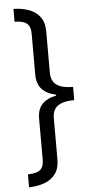

<svg xmlns="http://www.w3.org/2000/svg" viewBox="-64 -868 505 1070"><g transform="rotate(-5 188.0 -333.0)"><path d="M347 -296Q307 -296 280 -287Q253 -278 239 -258.5Q225 -239 225 -206V25Q225 75 202.5 105.5Q180 136 141.5 150.5Q103 165 54 166V94Q82 93 102 87Q122 81 132.5 65Q143 49 143 18V-211Q143 -262 170 -291Q197 -320 249 -330V-335Q197 -346 170 -375.5Q143 -405 143 -455V-685Q143 -716 132.5 -731.5Q122 -747 102 -753.5Q82 -760 54 -760V-832Q103 -831 141.5 -816.5Q180 -802 202.5 -771.5Q225 -741 225 -691V-460Q225 -428 239 -408Q253 -388 280 -379Q307 -370 347 -370Z"/></g></svg>

Font: hexbangla15
Style: Regular
Weight: 400
Designer: Jelle Bosma - Monotype Design Team
Foundry: Monotype Imaging Inc.
Version: Version 2.006